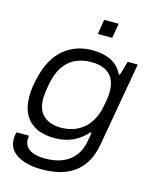

<svg xmlns="http://www.w3.org/2000/svg" viewBox="-131 -808 875 1082"><g transform="rotate(15 306.5 -267.5)"><path d="M218 185Q160 185 115.5 170.5Q71 156 46 128.5Q21 101 21 58Q21 51 22 41.5Q23 32 27 20H100Q99 26 98.5 31Q98 36 98 41Q98 69 114 87Q130 105 157.5 113Q185 121 218 121Q278 121 321.5 103Q365 85 392 49.5Q419 14 428 -39Q430 -52 432.5 -64.5Q435 -77 436 -88H429Q405 -60 375.5 -41Q346 -22 312 -13Q278 -4 240 -4Q178 -4 134 -26Q90 -48 67 -90.5Q44 -133 44 -195Q44 -224 48 -251.5Q52 -279 59 -305Q87 -424 156 -481Q225 -538 322 -538Q386 -538 431 -515.5Q476 -493 499 -445H506L529 -526H588L503 -42Q490 36 453 86.5Q416 137 357 161Q298 185 218 185ZM262 -70Q295 -70 328 -80Q361 -90 388.5 -112Q416 -134 436.5 -170.5Q457 -207 466 -262Q470 -281 472 -294.5Q474 -308 474.5 -318.5Q475 -329 475 -338Q475 -384 458 -413.5Q441 -443 409.5 -457.5Q378 -472 332 -472Q285 -472 243.5 -454Q202 -436 173 -394Q144 -352 132 -282Q128 -260 126 -245Q124 -230 123.5 -220Q123 -210 123 -200Q123 -156 140 -127.5Q157 -99 188.5 -84.5Q220 -70 262 -70ZM326 -634 340 -720H425L410 -634Z"/></g></svg>

Font: Archivo SemiExpanded Light
Style: Italic
Weight: 300
Width: 6
Italic angle: -10°
Designer: Hector Gatti
Foundry: Omnibus-Type
Version: Version 2.001